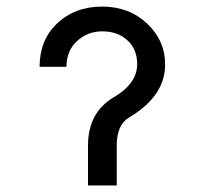

<svg xmlns="http://www.w3.org/2000/svg" viewBox="-20 -567 626 587"><path d="M249 0V-121.6Q249 -223.1 327.6 -269.5Q399.4 -311.5 399.4 -371.1Q399.4 -414.6 371.6 -441.9Q341.3 -471.2 293 -471.2Q247.1 -471.2 214.4 -440.4Q183.6 -411.6 183.1 -362.8H101.1Q101.1 -443.8 153.3 -494.1Q208.5 -546.9 292 -546.9Q375 -546.9 430.7 -494.1Q484.9 -442.4 484.9 -369.6Q484.9 -272.9 373.5 -207Q336.9 -185.1 336.9 -121.6V0Z"/></svg>

Font: Consola Mono
Style: Book
Weight: 400
Monospace: yes
Designer: Wojciech Kalinowski "wmk69" (wmk69@o2.pl)
Foundry: Wojciech Kalinowski "wmk69" (wmk69@o2.pl)
Version: Version 2.1.0